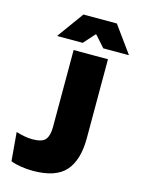

<svg xmlns="http://www.w3.org/2000/svg" viewBox="-125 -898 718 980"><g transform="rotate(15 234.0 -408.0)"><path d="M147.5 10.5Q117 10.5 86 5.8Q55 1 30 -8.5L17 -159.5Q39 -153 60.5 -148.8Q82 -144.5 104.5 -144.5Q155.5 -144.5 172.5 -166Q189.5 -187.5 189.5 -232V-639H371V-221Q371 -106.5 319.8 -48Q268.5 10.5 147.5 10.5ZM191 -827H367.5L467.5 -689V-686.5H333.5L281.5 -745H277L225 -686.5H91V-689Z"/></g></svg>

Font: Anek Latin ExtraBold
Style: Regular
Weight: 800
Designer: Yesha Goshar
Foundry: Ek Type
Version: Version 1.003